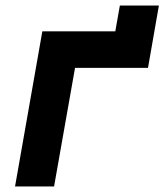

<svg xmlns="http://www.w3.org/2000/svg" viewBox="-20 -676 596 696"><path d="M556 -656 516.5 -430H252L176 0H34.5L133.5 -562.5H398L414.5 -656Z"/></svg>

Font: Russisch Sans ExtraBold
Style: Italic
Weight: 800
Width: 4
Italic angle: -10°
Designer: Michael Sharanda (font) & Cristiano Sobral (main changes)
Foundry: Michael Sharanda
Version: Version 2.00;September 8, 2020;FontCreator 13.0.0.2681 64-bi